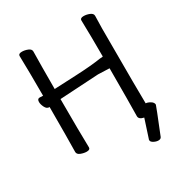

<svg xmlns="http://www.w3.org/2000/svg" viewBox="-202 -854 1106 1174"><g transform="rotate(-30 350.5 -267.0)"><path d="M576 177Q560 177 543.5 168Q527 159 527 148Q527 140 529 138L570 12Q535 5 535 -18Q537 -107 537 -355L457 -358L183 -342Q183 -105 186 1Q186 17 162 17Q142 17 120.5 8.5Q99 0 99 -17Q101 -106 101 -332L103 -333H99Q81 -333 70.5 -354Q60 -375 60 -392Q60 -414 77 -414L101 -413Q101 -589 98 -695Q98 -711 123 -711Q143 -711 164 -702.5Q185 -694 185 -677Q183 -588 183 -413L202 -414Q221 -415 334 -420Q447 -425 516 -436Q537 -436 537 -439Q537 -587 534 -695Q534 -711 559 -711Q579 -711 600 -702.5Q621 -694 621 -677L619 -588Q619 -106 621 -59Q634 -59 652.5 -48Q671 -37 671 -21Q671 -17 598 164Q593 177 576 177Z"/></g></svg>

Font: LXGW WenKai TC
Style: Bold
Weight: 700
Designer: LXGW / Fontworks Inc.
Foundry: LXGW / Fontworks Inc.
Version: Version 1.330;April 28, 2024